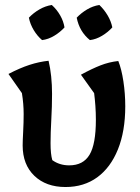

<svg xmlns="http://www.w3.org/2000/svg" viewBox="-20 -742 564 771"><path d="M243 9Q165 9 118 -36Q71 -81 71 -158Q71 -175 73 -213Q75 -251 75 -284Q75 -325 68 -368L14 -445Q60 -469 98.5 -481.5Q137 -494 175 -498Q182 -469 185.5 -435Q189 -401 189 -365Q189 -315 186 -261.5Q183 -208 183 -167Q183 -123 190 -99Q219 -78 258 -78Q314 -78 339.5 -120.5Q365 -163 365 -261Q365 -289 363 -317Q361 -345 358 -368L305 -442Q349 -466 383.5 -479.5Q418 -493 455 -497Q468 -465 475.5 -415.5Q483 -366 483 -315Q483 -215 453.5 -142Q424 -69 370.5 -30Q317 9 243 9ZM188 -722Q208 -704 221.5 -680.5Q235 -657 239 -632Q222 -613 198 -598.5Q174 -584 149 -581Q130 -597 115.5 -621Q101 -645 96 -671Q114 -690 138 -704Q162 -718 188 -722ZM379 -722Q398 -704 412 -680.5Q426 -657 431 -632Q414 -613 390 -598.5Q366 -584 341 -581Q299 -615 288 -671Q306 -690 329.5 -704Q353 -718 379 -722Z"/></svg>

Font: Piazzolla SemiBold
Style: Regular
Weight: 600
Designer: Juan Pablo del Peral
Foundry: Huerta Tipografica
Version: Version 1.330